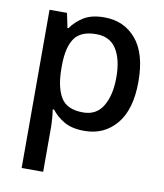

<svg xmlns="http://www.w3.org/2000/svg" viewBox="-87 -620 794 931"><g transform="rotate(10 310.0 -154.5)"><path d="M352 -549Q449 -549 508.5 -479Q568 -409 568 -270Q568 -133 508 -61.5Q448 10 351 10Q289 10 250.5 -12.5Q212 -35 189 -66H182Q185 -48 187 -23.5Q189 1 189 20V240H83V-539H169L184 -467H189Q212 -501 250.5 -525Q289 -549 352 -549ZM327 -462Q252 -462 221 -418.5Q190 -375 189 -287V-271Q189 -178 219 -127.5Q249 -77 329 -77Q395 -77 427 -131Q459 -185 459 -272Q459 -360 427 -411Q395 -462 327 -462Z"/></g></svg>

Font: Noto Sans Gurmukhi UI Medium
Style: Regular
Weight: 500
Designer: Jelle Bosma - Monotype Design Team
Foundry: Monotype Imaging Inc.
Version: Version 2.004; ttfautohint (v1.8.4.7-5d5b)